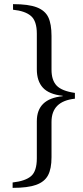

<svg xmlns="http://www.w3.org/2000/svg" viewBox="-20 -775 401 928"><path d="M41 107Q103 100 130.5 76Q158 52 158 -10V-189Q158 -298 283 -310V-312Q217 -319 187.5 -351Q158 -383 158 -440V-612Q158 -673 130 -697.5Q102 -722 43 -728V-755Q118 -755 158 -739.5Q198 -724 213.5 -691.5Q229 -659 229 -601V-438Q229 -387 254 -361Q279 -335 342 -326V-298Q229 -286 229 -186V-15Q229 41 212 72.5Q195 104 154.5 118.5Q114 133 41 133Z"/></svg>

Font: TavirajRegular
Style: Regular
Weight: 400
Designer: Katatrad Team
Foundry: CadsonDemak
Version: Version 1.001